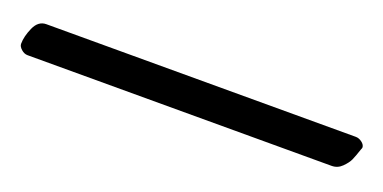

<svg xmlns="http://www.w3.org/2000/svg" viewBox="-19 22 539 270"><g transform="rotate(20 250.5 157.0)"><path d="M24 132H487Q492 132 496.5 135.5Q501 139 501 143Q501 144 500 146Q496 158 493.5 163.5Q491 169 484.5 175.5Q478 182 469 182H14Q9 182 4.5 178Q0 174 0 170Q0 159 6 145.5Q12 132 24 132Z"/></g></svg>

Font: EB Garamond SC 12
Style: Regular
Weight: 400
Version: Version 0.016 ; ttfautohint (v0.97) -l 8 -r 50 -G 200 -x 0 -